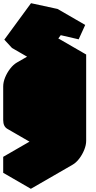

<svg xmlns="http://www.w3.org/2000/svg" viewBox="-63 -991 603 1201"><path d="M217 -90Q182 -70 156 -85Q130 -100 130 -140V-350Q130 -377 142 -406.5Q154 -436 174 -461.5Q194 -487 217 -500L303 -550Q338 -570 364 -555Q390 -540 390 -500V-600L476 -650V-110Q476 -84 464 -54Q452 -24 432.5 1.5Q413 27 390 40L130 190V90L390 -60V-290Q390 -264 378 -234Q366 -204 346 -178.5Q326 -153 303 -140ZM217 -190 390 -290V-500L217 -400ZM317 -771 185 -591 138 -643 304 -871 470 -835 429 -745ZM390 -290V-60L217 -160V-390ZM390 -60 130 90 -43 -10 217 -160ZM130 90V190L-43 90V-10ZM476 -650 390 -600 217 -700 303 -750ZM390 -600V-500L217 -600V-700ZM390 -500V-290L217 -390V-600ZM470 -835 304 -871 131 -971 297 -935ZM390 -290 217 -190 43 -290 217 -390ZM364 -555Q338 -570 303 -550L217 -500Q194 -487 174 -461.5Q154 -436 142 -406.5Q130 -377 130 -350V-140Q130 -100 156 -85L-17 -185Q-43 -200 -43 -240V-450Q-43 -477 -31 -506.5Q-19 -536 0.7 -561.5Q20.4 -587 43 -600L130 -650Q164 -670 190 -655ZM304 -871 138 -643 -36 -743 131 -971ZM138 -643 185 -591 12 -691 -36 -743Z"/></svg>

Font: Nabla Normal
Style: Regular
Weight: 400
Designer: Arthur Reinders Folmer
Version: Version 1.000